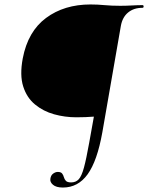

<svg xmlns="http://www.w3.org/2000/svg" viewBox="-20 -648 664 861"><path d="M262 193Q232 193 217.5 180.5Q203 168 206 153Q208 138 218.5 130.5Q229 123 239 123Q253 123 258.5 130Q264 137 266.5 146.5Q269 156 275.5 163Q282 170 299 170Q320 170 333 156Q346 142 356.5 103.5Q367 65 380 -8L401 -125Q365 -122 322 -122Q271 -122 222.5 -135.5Q174 -149 137 -179.5Q100 -210 84 -260.5Q68 -311 82 -386Q105 -507 186.5 -567.5Q268 -628 386 -628Q417 -628 448.5 -625Q480 -622 519 -622Q545 -622 571 -623.5Q597 -625 619 -625Q624 -625 624 -619Q624 -613 619 -613Q580 -613 554.5 -592Q529 -571 522 -532L439 -55Q416 74 373 133.5Q330 193 262 193Z"/></svg>

Font: Cormorant Garamond Light Light
Style: Italic
Weight: 300
Italic angle: -10°
Version: Version 4.001